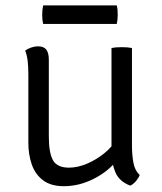

<svg xmlns="http://www.w3.org/2000/svg" viewBox="-20 -664 586 694"><path d="M457 -138.5Q457 -106.5 461.8 -77.8Q466.5 -49 485 -31.5Q481 -21 471.8 -9.8Q462.5 1.5 451 7Q411.5 -7.5 397.2 -41Q383 -74.5 383 -114.5V-490.5Q390 -492 399.5 -492.8Q409 -493.5 419.5 -493.5Q430.5 -493.5 440 -492.8Q449.5 -492 457 -490.5ZM82.5 -396Q82.5 -420 80.2 -442Q78 -464 71 -480.5Q79 -487.5 92 -492Q105 -496.5 117.5 -496.5Q138.5 -496.5 147.5 -484.5Q156.5 -472.5 156.5 -448V-170.5Q156.5 -111.5 171.5 -84.8Q186.5 -58 229.5 -58Q260.5 -58 294.2 -72.2Q328 -86.5 357.2 -110.2Q386.5 -134 403 -163V-85Q371 -44 318.5 -17.5Q266 9 211 9Q164 9 135.8 -12.2Q107.5 -33.5 95 -69.2Q82.5 -105 82.5 -147.5ZM136 -577.5Q132.5 -591.5 132.5 -610Q132.5 -629 136 -644.5H402Q404 -636.5 404.8 -628.8Q405.5 -621 405.5 -610Q405.5 -591.5 402 -577.5Z"/></svg>

Font: Signika Light Light
Style: Regular
Weight: 300
Version: Version 2.001